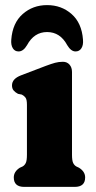

<svg xmlns="http://www.w3.org/2000/svg" viewBox="-20 -732 376 752"><path d="M262 -450V-126Q262 -103 266.5 -93.8Q271 -84.5 279 -80L289.5 -75Q313.5 -60 313.5 -37Q313.5 0 272.5 0H75Q34 0 34 -37Q34 -60 57.5 -75L68.5 -80Q76.5 -84.5 81 -93.8Q85.5 -103 85.5 -126V-321.5Q85.5 -342 80 -349.5Q74.5 -357 65.5 -361.5L50.5 -364.5Q40 -370 33.5 -377.5Q27 -385 27 -397.5Q27 -423.5 62.5 -437L159.5 -474Q181 -482 195.5 -486Q210 -490 226.5 -490Q242.5 -490 252.2 -479Q262 -468 262 -450ZM164.4 -606.5Q113.5 -606.5 85.8 -555Q71.3 -530.5 52.8 -530.5Q37.8 -530.5 30.1 -543.2Q22.3 -556 24.2 -577Q29.1 -642 68.9 -677Q108.6 -712 164.4 -712Q220.7 -712 260.4 -677Q300.2 -642 305 -577Q307 -556 299 -543.2Q291 -530.5 275.9 -530.5Q258 -530.5 243.4 -555Q215.8 -606.5 164.4 -606.5Z"/></svg>

Font: Fraunces 9pt SuperSoft
Style: Bold
Weight: 700
Version: Version 1.000;[b76b70a41]